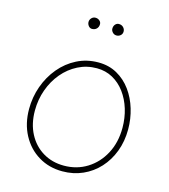

<svg xmlns="http://www.w3.org/2000/svg" viewBox="-133 -1034 1012 1149"><g transform="rotate(15 372.5 -459.5)"><path d="M360.4 10.3Q277.3 10.3 212.2 -29.3Q147 -68.8 109.6 -138.9Q72.3 -209 72.3 -299.3Q72.3 -372.6 96.4 -440.2Q120.6 -507.8 164.8 -560.8Q209 -613.8 269.5 -644.5Q330.1 -675.3 402.3 -675.3Q467.3 -675.3 518.3 -646.7Q569.3 -618.2 604.7 -569.6Q640.1 -521 658.4 -460Q676.8 -398.9 676.8 -334Q676.8 -259.8 653.1 -197Q629.4 -134.3 586.7 -87.6Q543.9 -41 486.3 -15.4Q428.7 10.3 360.4 10.3ZM360.4 -24.9Q440.4 -24.9 503.9 -64.5Q567.4 -104 604.5 -173.8Q641.6 -243.7 641.6 -334Q641.6 -395 624.8 -450Q607.9 -504.9 576.4 -547.6Q544.9 -590.3 500.7 -614.7Q456.5 -639.2 402.3 -639.2Q339.4 -639.2 285.6 -611.8Q231.9 -584.5 192.1 -537.1Q152.3 -489.7 130.4 -428.5Q108.4 -367.2 108.4 -299.3Q108.4 -217.3 140.9 -155.5Q173.3 -93.8 230.5 -59.3Q287.6 -24.9 360.4 -24.9ZM499 -892.6Q499 -877.4 488.3 -868.2Q477.5 -858.9 463.9 -858.9Q448.7 -858.9 439 -869.6Q429.2 -880.4 429.2 -892.1Q429.2 -908.7 438.5 -918.9Q447.8 -929.2 460.4 -929.2Q477.5 -929.2 488.3 -918.2Q499 -907.2 499 -892.6ZM351.1 -898.4Q351.1 -880.9 340.1 -869.9Q329.1 -858.9 311.5 -858.9Q298.8 -858.9 290 -869.9Q281.2 -880.9 281.2 -894Q281.2 -908.2 291.3 -918.7Q301.3 -929.2 315.9 -929.2Q329.6 -929.2 340.3 -920.4Q351.1 -911.6 351.1 -898.4Z"/></g></svg>

Font: Mikhak-DS2-FD ExtraLight
Style: Regular
Weight: 200
Designer: Amin Abedi
Version: Version 3.2